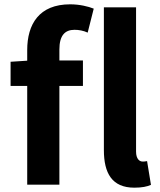

<svg xmlns="http://www.w3.org/2000/svg" viewBox="-20 -855 740 889"><path d="M106 -623V-574L29 -569V-457H106V0H255V-457H364V-575H255V-626C255 -690 280 -717 325 -717C345 -717 367 -713 386 -704L414 -815C389 -825 349 -835 305 -835C161 -835 106 -743 106 -623ZM661 -109C651 -107 646 -107 640 -107C626 -107 610 -119 610 -153V-821H461V-160C461 -54 498 14 602 14C637 14 661 9 679 1Z"/></svg>

Font: Kawkab Mono
Style: Bold
Weight: 700
Monospace: yes
Designer: Abdullah Arif
Foundry: Abdullah Arif
Version: Version 1.000;PS 000.500;hotconv 1.0.88;makeotf.lib2.5.64775